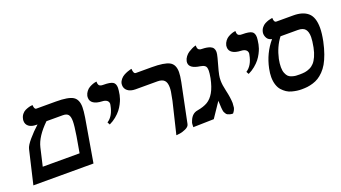

<svg xmlns="http://www.w3.org/2000/svg" viewBox="-51 -984 2524 1420"><g transform="rotate(-20 1211.0 -274.5)"><path d="M413.1 -413.1H284.2Q194.3 -326.2 175.8 -247.1L143.1 -106H433.1Q436.5 -127 444.1 -169.4Q451.7 -211.9 455.1 -232.9Q467.8 -312.5 467.8 -346.2Q467.8 -383.3 455.1 -398.2Q442.4 -413.1 413.1 -413.1ZM30.8 0 92.8 -264.2Q98.6 -289.6 134.3 -331.5Q169.9 -373.5 213.9 -413.1H205.1Q166.5 -413.1 145.8 -429.4Q125 -445.8 125 -473.1Q125 -482.9 127 -488.8Q130.9 -508.8 142.8 -523.4Q154.8 -538.1 168.9 -544.7Q183.1 -551.3 196.5 -555.2Q210 -559.1 218.8 -559.6L228 -560.1Q229.5 -525.9 246.1 -525.9H399.9Q496.6 -525.9 533.2 -503.2Q569.8 -480.5 569.8 -419.9Q569.8 -390.1 562 -340.8L503.9 0Z M715.8 -230 705.1 -250Q754.4 -281.7 769 -360.8Q771 -368.7 771 -372.1Q771 -389.6 758.1 -399.4Q745.1 -409.2 721.7 -410.2Q677.2 -412.1 654.3 -427.7Q630.9 -443.4 630.9 -471.2Q630.9 -480 631.8 -484.9Q636.2 -503.9 647.9 -519Q659.7 -534.2 673.6 -542Q687.5 -549.8 700.9 -554.7Q714.4 -559.6 723.1 -560.5L731.9 -562V-558.1Q731.9 -545.4 735.4 -537.6Q738.8 -529.8 745.6 -526.6Q752.4 -523.4 758.1 -522.7Q763.7 -522 772.9 -522Q824.7 -522 845.2 -510Q865.7 -498 865.7 -463.9Q865.7 -448.7 858.9 -410.2Q856 -396 850.8 -380.6Q845.7 -365.2 834.7 -343.8Q823.7 -322.3 808.6 -303Q793.5 -283.7 769.3 -263.7Q745.1 -243.7 715.8 -230Z M1151.4 13.2 1211.4 -235.8Q1214.8 -252 1216.3 -262.2Q1226.6 -306.6 1226.6 -335.9Q1226.6 -375 1209.5 -392.1Q1192.4 -409.2 1156.2 -409.2H984.4Q944.8 -409.2 922.6 -426.8Q900.4 -444.3 900.4 -472.2Q900.4 -480 901.4 -484.9Q905.3 -502.4 917.5 -516.8Q929.7 -531.2 944.6 -539.3Q959.5 -547.4 973.9 -552.7Q988.3 -558.1 997.6 -560.1L1007.3 -562Q1008.8 -522 1027.3 -522H1152.3Q1251 -522 1290.3 -500.7Q1329.6 -479.5 1329.6 -419.9Q1329.6 -391.6 1320.3 -344.2L1257.3 -37.1Q1253.9 -17.1 1227.3 -4.6Q1200.7 7.8 1176.3 10.7Z M1601.1 -296.9Q1597.2 -276.9 1597.2 -253.9Q1597.2 -220.7 1609.4 -168.9Q1622.6 -112.8 1624 -68.8Q1621.1 -33.7 1621.1 -33.2Q1616.2 -12.7 1600.1 5.9Q1586.4 5.9 1575.9 2.9Q1565.4 0 1558.6 -3.7Q1551.8 -7.3 1546.9 -15.4Q1542 -23.4 1539.3 -28.8Q1536.6 -34.2 1535.2 -45.9Q1533.7 -57.6 1533.2 -63.5Q1532.7 -69.3 1532.2 -83Q1531.7 -89.4 1531.2 -101.8Q1530.8 -114.3 1530.3 -120.1L1452.1 -3.9L1289.1 0Q1291 -6.8 1290 -9.8Q1290 -26.4 1292 -34.2Q1292.5 -37.6 1298.3 -50.8Q1317.9 -99.1 1361.3 -106Q1411.6 -114.7 1442.9 -133.3Q1474.1 -151.9 1496.8 -191.2Q1519.5 -230.5 1533.2 -296.9Q1540 -336.9 1540 -353Q1540 -368.7 1536.9 -378.7Q1533.7 -388.7 1526.1 -393.8Q1518.6 -398.9 1511.7 -401.1Q1504.9 -403.3 1492.2 -405.8Q1409.2 -417.5 1409.2 -463.9Q1409.2 -465.3 1409.7 -469.2Q1410.2 -473.1 1410.2 -475.1Q1414.1 -493.7 1426.3 -509.5Q1438.5 -525.4 1452.9 -534.7Q1467.3 -543.9 1481 -550.5Q1494.6 -557.1 1503.9 -559.6L1513.2 -562Q1512.7 -547.9 1515.9 -539.1Q1519 -530.3 1525.6 -526.9Q1532.2 -523.4 1536.9 -522.7Q1541.5 -522 1549.3 -522Q1568.8 -521.5 1583.7 -519Q1598.6 -516.6 1612.5 -510.7Q1626.5 -504.9 1633.8 -493.2Q1641.1 -481.4 1641.1 -464.8Q1641.1 -460.4 1639.2 -446.8Q1636.7 -430.7 1620.1 -372.1Q1606 -322.8 1601.1 -296.9Z M1809.1 -230 1798.3 -250Q1847.7 -281.7 1862.3 -360.8Q1864.3 -368.7 1864.3 -372.1Q1864.3 -389.6 1851.3 -399.4Q1838.4 -409.2 1814.9 -410.2Q1770.5 -412.1 1747.6 -427.7Q1724.1 -443.4 1724.1 -471.2Q1724.1 -480 1725.1 -484.9Q1729.5 -503.9 1741.2 -519Q1752.9 -534.2 1766.8 -542Q1780.8 -549.8 1794.2 -554.7Q1807.6 -559.6 1816.4 -560.5L1825.2 -562V-558.1Q1825.2 -545.4 1828.6 -537.6Q1832 -529.8 1838.9 -526.6Q1845.7 -523.4 1851.3 -522.7Q1856.9 -522 1866.2 -522Q1918 -522 1938.5 -510Q1959 -498 1959 -463.9Q1959 -448.7 1952.1 -410.2Q1949.2 -396 1944.1 -380.6Q1939 -365.2 1928 -343.8Q1917 -322.3 1901.9 -303Q1886.7 -283.7 1862.5 -263.7Q1838.4 -243.7 1809.1 -230Z M2261.7 -411.1H2125.5Q2076.2 -347.2 2056.6 -257.8Q2049.8 -223.1 2049.8 -194.8Q2049.8 -167.5 2057.6 -148.2Q2065.4 -128.9 2075.7 -119.1Q2085.9 -109.4 2103.3 -104.2Q2120.6 -99.1 2132.3 -98.1Q2144 -97.2 2162.6 -97.2Q2186.5 -97.2 2204.6 -99.9Q2222.7 -102.5 2242.9 -111.8Q2263.2 -121.1 2278.1 -137.5Q2293 -153.8 2305.9 -182.1Q2318.8 -210.4 2326.7 -250Q2336.4 -299.8 2336.4 -329.1Q2336.4 -370.6 2319.1 -390.9Q2301.8 -411.1 2261.7 -411.1ZM2138.7 11.2Q2120.6 11.2 2102.8 8.8Q2085 6.3 2063.5 0.7Q2042 -4.9 2023.9 -16.8Q2005.9 -28.8 1990.5 -45.9Q1975.1 -63 1966.3 -90.1Q1957.5 -117.2 1957.5 -150.9Q1957.5 -179.7 1964.8 -215.8Q1987.8 -328.6 2059.6 -413.1Q2033.7 -418.5 2022.7 -436.3Q2011.7 -454.1 2011.7 -474.1Q2011.7 -481 2012.7 -483.9Q2016.6 -503.9 2028.6 -518.8Q2040.5 -533.7 2054.9 -541Q2069.3 -548.3 2083 -552.7Q2096.7 -557.1 2105.5 -558.1L2114.7 -559.1Q2114.7 -523.9 2134.8 -523.9H2267.6Q2341.8 -523.9 2381.8 -488.8Q2421.9 -453.6 2421.9 -370.1Q2421.9 -328.1 2409.7 -267.1Q2398.9 -215.8 2384 -174.3Q2369.1 -132.8 2352.5 -104.2Q2335.9 -75.7 2314.9 -54.4Q2293.9 -33.2 2273.7 -20.8Q2253.4 -8.3 2229.2 -1Q2205.1 6.3 2184.3 8.8Q2163.6 11.2 2138.7 11.2Z"/></g></svg>

Font: Linux Libertine G
Style: Semibold Italic
Weight: 600
Italic angle: -11.5°
Designer: Philipp H. Poll
Foundry: Philipp H. Poll
Version: Version 5.1.1